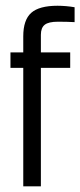

<svg xmlns="http://www.w3.org/2000/svg" viewBox="-20 -661 285 681"><path d="M125 0H62.5V-420.4H17.1V-475.1H62.5V-532.2Q62.5 -590.3 90.8 -615.5Q119.1 -640.6 184.1 -640.6Q197.8 -640.6 214.6 -639.2Q231.4 -637.7 244.6 -635.3V-582.5Q218.3 -584 185.5 -584Q152.3 -584 138.7 -573.2Q125 -562.5 125 -537.6V-475.1H229V-420.4H125Z"/></svg>

Font: Agdasima
Style: Regular
Weight: 400
Width: 3
Designer: The DocRepair Project, Patric King
Foundry: Google
Version: Version 2.002